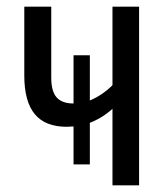

<svg xmlns="http://www.w3.org/2000/svg" viewBox="-20 -557 502 577"><path d="M398 0H318V-230Q287 -202 250 -188V-63H201V-177L180 -176Q116 -176 84.5 -214Q53 -252 53 -330V-537H134V-324Q134 -282 150.5 -264Q167 -246 201 -246V-391H250V-255Q288 -271 318 -301V-537H398Z"/></svg>

Font: Noto Sans UI Cond
Style: Regular
Weight: 400
Width: 3
Designer: Monotype Design Team
Foundry: Monotype Imaging Inc.
Version: Version 1.001